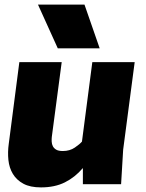

<svg xmlns="http://www.w3.org/2000/svg" viewBox="-20 -800 635 834"><path d="M347 -780 413 -590H231L145 -780ZM248 -530 205 -205Q204 -196 204.5 -185Q205 -174 209.5 -165Q214 -156 224 -150Q234 -144 253 -144Q283 -144 305 -159Q327 -174 336 -185L381 -530H565L515 -150L506 0H340V-70Q306 -30 262 -8Q218 14 158 14Q111 14 81.5 -2Q52 -18 36 -44.5Q20 -71 16.5 -105Q13 -139 18 -175L64 -530Z"/></svg>

Font: Tanohe Sans Black
Style: Italic
Weight: 900
Designer: Village Type and Design LLC & Cristiano Sobral
Foundry: Cooper Hewitt Smithsonian Design Museum
Version: Version 1.00;January 12, 2020;FontCreator 12.0.0.2547 64-bit